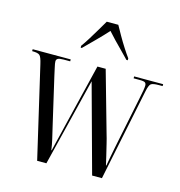

<svg xmlns="http://www.w3.org/2000/svg" viewBox="-112 -866 905 965"><g transform="rotate(15 340.5 -383.0)"><path d="M58 -473Q50 -509 40.5 -517.5Q31 -526 2 -526H1V-536H199V-526H165Q142 -526 134.5 -521Q127 -516 127 -507Q127 -497 132 -476Q137 -455 141 -435L196 -197Q207 -150 213 -124.5Q219 -99 223 -70H225Q229 -87 235 -112Q241 -137 247.5 -163Q254 -189 258 -207L338 -536H381L470 -221Q476 -202 483 -172.5Q490 -143 497 -114.5Q504 -86 508 -67H510Q513 -84 518 -111.5Q523 -139 528.5 -166Q534 -193 537 -208L584 -438Q595 -488 595 -506Q595 -516 589 -521Q583 -526 560 -526H529V-536H680V-526H661Q630 -526 620 -519Q610 -512 603 -477L505 0H454L329 -457L216 0H168ZM232 -616Q246 -635 262.5 -661.5Q279 -688 295.5 -716Q312 -744 325 -766H385Q397 -744 413 -716Q429 -688 446 -661.5Q463 -635 477 -616V-606H470Q459 -618 436.5 -640.5Q414 -663 391 -687Q368 -711 355 -726Q328 -696 297.5 -665.5Q267 -635 238 -606H232Z"/></g></svg>

Font: Noto Serif Display ExtraCondensed
Style: Regular
Weight: 400
Width: 2
Designer: Monotype Design Team
Foundry: Monotype Imaging Inc.
Version: Version 2.009